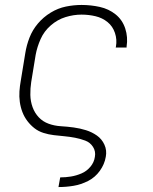

<svg xmlns="http://www.w3.org/2000/svg" viewBox="-20 -550 616 775"><path d="M216 205H217Q247 205 277 200Q307 195 335.5 180.5Q364 166 383 139.5Q402 113 407 83Q412 57 401.5 34Q391 11 371 -3Q351 -17 327 -24.5Q303 -32 277.5 -35.5Q252 -39 226 -40.5Q200 -42 176.5 -50.5Q153 -59 136.5 -76.5Q120 -94 111.5 -117.5Q103 -141 102.5 -167Q102 -193 106 -219L124 -329Q130 -361 144 -392.5Q158 -424 185 -447.5Q212 -471 244.5 -481Q277 -491 309 -491Q338 -491 365.5 -484.5Q393 -478 414 -461Q435 -444 444 -417Q453 -390 448 -362Q448 -360 447 -358H491V-362Q497 -400 485.5 -435Q474 -470 446.5 -492Q419 -514 383 -522Q347 -530 309 -530Q278 -530 246 -523.5Q214 -517 184.5 -499Q155 -481 133 -455Q111 -429 99 -398Q87 -367 82 -335L64 -225Q60 -203 58.5 -181.5Q57 -160 60 -138.5Q63 -117 70.5 -97.5Q78 -78 90.5 -61.5Q103 -45 119 -32.5Q135 -20 155.5 -13.5Q176 -7 197.5 -4.5Q219 -2 240.5 0Q262 2 283 6Q304 10 324 17.5Q344 25 355.5 43Q367 61 363 83Q360 105 345 123Q330 141 309 150Q288 159 266.5 162.5Q245 166 224 166H223Z"/></svg>

Font: Iosevka Sparkle Extralight
Style: Italic
Weight: 200
Italic angle: -9°
Designer: Belleve Invis
Foundry: Belleve Invis
Version: Version 4.5.0; ttfautohint (v1.8.3)